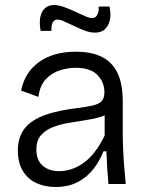

<svg xmlns="http://www.w3.org/2000/svg" viewBox="-20 -733 588 765"><path d="M201 12Q159 12 125 -3.5Q91 -19 71 -52Q51 -85 51 -134Q51 -169 63.5 -197Q76 -225 103 -245.5Q130 -266 175 -280Q220 -294 285 -302Q325 -307 349 -312.5Q373 -318 384.5 -329.5Q396 -341 396 -365Q396 -406 368 -434.5Q340 -463 280 -463Q251 -463 219 -453Q187 -443 163 -418Q139 -393 133 -347L64 -372Q71 -407 88 -435Q105 -463 133 -484Q161 -505 198.5 -516Q236 -527 282 -527Q345 -527 386.5 -506Q428 -485 448.5 -441.5Q469 -398 469 -330V-207Q469 -177 470.5 -140.5Q472 -104 475 -67.5Q478 -31 481 0H412Q409 -34 407 -66Q405 -98 404 -130H392Q378 -93 353 -60.5Q328 -28 290.5 -8Q253 12 201 12ZM217 -51Q239 -51 263 -58.5Q287 -66 311 -82.5Q335 -99 356.5 -126.5Q378 -154 397 -193V-298L425 -293Q409 -276 381.5 -267.5Q354 -259 320 -254Q286 -249 251.5 -243Q217 -237 188.5 -225.5Q160 -214 142.5 -193.5Q125 -173 125 -137Q125 -94 150.5 -72.5Q176 -51 217 -51ZM359 -603Q339 -603 318 -611Q297 -619 276 -629Q255 -639 237.5 -647Q220 -655 209 -655Q197 -655 190.5 -644.5Q184 -634 185 -610H142Q136 -642 140.5 -664.5Q145 -687 159 -700Q173 -713 195 -713Q213 -713 235 -705Q257 -697 278.5 -687Q300 -677 318 -669Q336 -661 347 -661Q361 -661 368 -674.5Q375 -688 373 -707H416Q423 -678 418 -654.5Q413 -631 398.5 -617Q384 -603 359 -603Z"/></svg>

Font: Bricolage Grotesque 96pt ExtraBold Light
Style: Regular
Weight: 300
Version: Version 1.001;gftools[0.9.33.dev8+g029e19f]